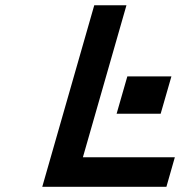

<svg xmlns="http://www.w3.org/2000/svg" viewBox="-20 -714 688 734"><path d="M340.3 -693.8H463.4L296.9 -112.8H648.4L616.2 0H141.6ZM466.8 -421.9H635.3L594.2 -279.3H425.8Z"/></svg>

Font: Cantarell
Style: Bold Italic
Weight: 700
Italic angle: -16°
Designer: Dave Crossland
Version: Version 1.004